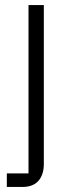

<svg xmlns="http://www.w3.org/2000/svg" viewBox="-20 -533 284 753"><path d="M6.8 200.2V147H91.8V-513.2H151.9V109.9Q151.9 151.9 130.9 176Q109.9 200.2 67.9 200.2Z"/></svg>

Font: Anuphan Light
Style: Regular
Weight: 300
Designer: Mike Abbink, Paul van der Laan, Pieter van Rosmalen, Mint Tantisuwanna
Foundry: Bold Monday; Cadson Demak
Version: Version 3.002;hotconv 1.0.109;makeotfexe 2.5.65596